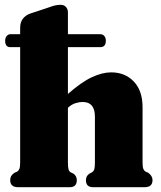

<svg xmlns="http://www.w3.org/2000/svg" viewBox="-20 -780 671 800"><path d="M1.5 -610.5Q1.5 -622 7.8 -629.8Q14 -637.5 23.5 -637.5H64V-664.5Q64 -687 75 -701.5Q86 -716 104.5 -723L177 -747Q196 -754 207.8 -757Q219.5 -760 233 -760Q246.5 -760 254.8 -751Q263 -742 263 -728V-637.5H397.5Q408.5 -637.5 414.8 -629.8Q421 -622 421 -610.5Q421 -583.5 397.5 -583.5H263V-388.5Q318.5 -437.5 362.2 -458Q406 -478.5 443 -478.5Q501.5 -478.5 537.8 -440Q574 -401.5 574 -333.5V-104.5Q574 -85 577 -77Q580 -69 586.5 -65L597 -60.5Q615.5 -47.5 615.5 -29.5Q615.5 0 582.5 0H367.5Q338 0 338 -29.5Q338 -46.5 352.5 -56.5L363 -62Q370 -66 372.8 -74.5Q375.5 -83 375.5 -104.5V-293.5Q375.5 -355 325 -355Q309.5 -355 293.5 -349.8Q277.5 -344.5 263 -331V-104.5Q263 -83 265.5 -74.5Q268 -66 274.5 -62L286 -56.5Q300 -46.5 300 -29.5Q300 0 270.5 0H55.5Q22.5 0 22.5 -29.5Q22.5 -49 41 -60.5L51.5 -65Q58 -69 61 -77Q64 -85 64 -104.5V-583.5H22.5Q1.5 -583.5 1.5 -610.5Z"/></svg>

Font: Fraunces 72pt S050 Black
Style: Regular
Weight: 900
Version: Version 1.000; ttfautohint (v1.8.3)